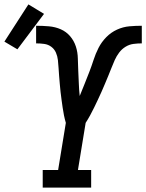

<svg xmlns="http://www.w3.org/2000/svg" viewBox="-102 -852 664 872"><path d="M92 0V-80H162L197 -294Q192 -311 188.5 -328.5Q185 -346 182.5 -363.5Q180 -381 177.5 -399Q175 -417 173 -435Q171 -453 169.5 -471Q168 -489 166.5 -507Q165 -525 164 -543Q163 -561 161 -579Q159 -597 152 -613Q145 -629 131 -639.5Q117 -650 99 -652.5Q81 -655 62 -655V-735Q91 -735 120 -732.5Q149 -730 174 -719Q199 -708 216.5 -687.5Q234 -667 242.5 -641Q251 -615 251.5 -586Q252 -557 253.5 -529Q255 -501 256 -472.5Q257 -444 260 -416Q271 -443 282 -470.5Q293 -498 303.5 -525Q314 -552 323 -580Q332 -608 345.5 -634.5Q359 -661 380.5 -683Q402 -705 429.5 -717.5Q457 -730 485.5 -732.5Q514 -735 542 -735V-655Q523 -655 504 -652.5Q485 -650 468 -639.5Q451 -629 439 -613Q427 -597 419 -579Q411 -561 404 -543Q397 -525 389.5 -507Q382 -489 374.5 -471Q367 -453 359 -435Q351 -417 342.5 -399Q334 -381 325.5 -363.5Q317 -346 307.5 -328.5Q298 -311 287 -294L252 -80H312V0ZM-23 -628 -82 -663 27 -832 98 -789Z"/></svg>

Font: Iosevka Curly Slab Medium
Style: Italic
Weight: 500
Italic angle: -9°
Monospace: yes
Designer: Belleve Invis
Foundry: Belleve Invis
Version: Version 22.1.2; ttfautohint (v1.8.4)